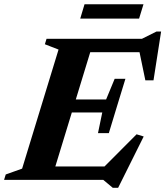

<svg xmlns="http://www.w3.org/2000/svg" viewBox="-48 -862 792 920"><path d="M232.5 -624.5 167 -650 175 -676H404L197.5 0H-28.5L-20.5 -26L58 -54ZM615 -638.5 637 -612H304L325 -676H632L702 -711H724L687.5 -477H648.5ZM492.5 38 447 0H118L139 -64.5H485L427.5 -39L606.5 -218.5L640.5 -208L518 38ZM473.5 -224H421.5L442 -323H217L236 -385.5H460.5L501.5 -484.5H553L513 -354ZM336.5 -773 357 -841.5H639.5L618.5 -773Z"/></svg>

Font: Newsreader 16pt 16pt
Style: Bold Italic
Weight: 700
Italic angle: -17°
Version: Version 1.003